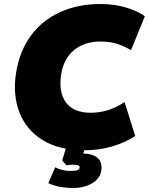

<svg xmlns="http://www.w3.org/2000/svg" viewBox="-20 -737 742 957"><path d="M43 0ZM402 12Q274 12 192 -39Q110 -90 76.5 -177.5Q43 -265 60 -373Q77 -482 134 -559.5Q191 -637 281.5 -677.5Q372 -718 487 -717Q554 -716 610 -699Q666 -682 702 -656L633 -487Q593 -510 558.5 -520Q524 -530 479 -530Q403 -530 350.5 -488.5Q298 -447 285 -367Q271 -277 309 -226Q347 -175 432 -175Q473 -175 513.5 -186.5Q554 -198 601 -228L654 -59Q601 -25 537 -6.5Q473 12 402 12ZM345 200Q310 200 277.5 194Q245 188 221 176L255 97Q291 115 329 115Q356 115 366.5 111Q377 107 377 97Q377 91 369.5 87.5Q362 84 343 84Q329 84 311 87L290 63L315 -20H410L395 28Q486 31 486 99Q486 145 445.5 172.5Q405 200 345 200Z"/></svg>

Font: Winston Black
Style: Italic
Weight: 900
Italic angle: -9°
Designer: Original fonts by Vernon Adams / Changes by Cristiano Sobral
Foundry: VOriginal fonts by Vernon Adams / Changes by Cristiano Sobral
Version: Version 2.503;July 17, 2020;FontCreator 13.0.0.2655 64-bit